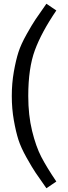

<svg xmlns="http://www.w3.org/2000/svg" viewBox="-20 -863 364 1026"><path d="M228 -843 281 -807Q202 -691 166.5 -595Q131 -499 131 -350Q131 -247 151.5 -163.5Q172 -80 200.5 -25Q229 30 281 107L228 143Q188 86 170 59.5Q152 33 122 -20.5Q92 -74 78.5 -116Q65 -158 54 -220Q43 -282 43 -350Q43 -418 54 -480Q65 -542 78.5 -584Q92 -626 122 -679.5Q152 -733 170 -759.5Q188 -786 228 -843Z"/></svg>

Font: FiraSans
Style: Regular
Weight: 350
Designer: Carrois Corporate & Edenspiekermann AG
Foundry: Carrois Corporate GbR & Edenspiekermann AG
Version: Version 3.106;PS 003.106;hotconv 1.0.70;makeotf.lib2.5.58329